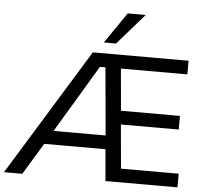

<svg xmlns="http://www.w3.org/2000/svg" viewBox="-67 -1001 1135 1065"><g transform="rotate(5 501.0 -468.5)"><path d="M-6 0 427 -705H960V-629H566L588 -652L613 -371L595 -396H939V-320H601L616 -330L641 -52L629 -76H960V0H559L542 -196L568 -176H187L218 -201L96 0ZM473 -628 235 -230 225 -252H548L540 -228L504 -628ZM483 -765 601 -937H701L551 -765Z"/></g></svg>

Font: Mulish Medium
Style: Regular
Weight: 500
Designer: Vernon Adams
Foundry: Vernon Adams
Version: Version 3.603; ttfautohint (v1.8.3)